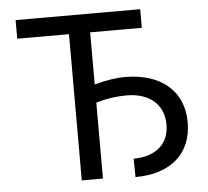

<svg xmlns="http://www.w3.org/2000/svg" viewBox="-52 -783 916 844"><g transform="rotate(-5 406.0 -360.5)"><path d="M596.9 -727.3H47.2V-645.2H275.6V0H369V-335.2C411.6 -348 459.5 -355.1 503.2 -355.1C605.5 -355.1 668 -300.8 668 -211.6C668 -126.8 608.7 -75.3 511 -75.3L512.1 6C670.1 6.4 761.7 -78.5 761.7 -213.4C761.7 -353 662.6 -436.1 503.9 -436.1C463.8 -436.1 415.1 -428.3 369 -415.1V-645.2H596.9Z"/></g></svg>

Font: Margiela Sans Text
Style: Regular
Weight: 400
Designer: Stefan Endress, Andreas Faust
Version: Version 1.100;FEAKit 1.0